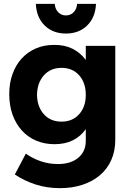

<svg xmlns="http://www.w3.org/2000/svg" viewBox="-20 -776 685 996"><path d="M322 -602Q254 -602 211.5 -644Q169 -686 166 -756H264Q266 -729 282 -712.5Q298 -696 322 -696Q346 -696 362 -712.5Q378 -729 380 -756H478Q475 -686 432.5 -644Q390 -602 322 -602ZM578 -50Q578 7 557.5 53.5Q537 100 499 132.5Q461 165 408 182.5Q355 200 291 200Q222 200 163 180.5Q104 161 57 129L114 21Q151 47 193 61Q235 75 281 75Q347 75 386 42.5Q425 10 425 -45V-106Q398 -68 357.5 -48Q317 -28 263 -28Q211 -28 167.5 -46.5Q124 -65 93 -99.5Q62 -134 45 -181.5Q28 -229 28 -288Q28 -345 45 -392Q62 -439 92.5 -472.5Q123 -506 165.5 -524.5Q208 -543 259 -543Q314 -544 355.5 -523.5Q397 -503 425 -465V-538H578ZM299 -145Q356 -145 390.5 -183.5Q425 -222 425 -284Q425 -347 390.5 -385.5Q356 -424 299 -424Q242 -424 207.5 -385Q173 -346 172 -284Q173 -222 207.5 -183.5Q242 -145 299 -145Z"/></svg>

Font: Montserrat Semi Bold
Style: Regular
Weight: 600
Designer: Julieta Ulanovsky
Foundry: Julieta Ulanovsky
Version: Version 3.001 September 28, 2015